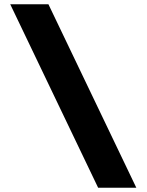

<svg xmlns="http://www.w3.org/2000/svg" viewBox="-20 -880 687 900"><path d="M28 -860H207L619 0H440Z"/></svg>

Font: Spartan MB
Style: Regular
Weight: 900
Designer: Matt Bailey
Foundry: Matt Bailey
Version: Version 001.001